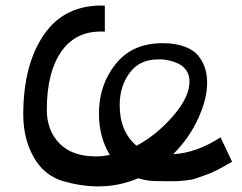

<svg xmlns="http://www.w3.org/2000/svg" viewBox="-20 -645 863 685"><path d="M767 -155 808 -68Q779 -51 756 -39Q733 -27 710.5 -19.5Q688 -12 675.5 -7.5Q663 -3 640.5 -1Q618 1 610.5 1.5Q603 2 574.5 1.5Q546 1 537 1Q506 1 473 -9Q405 20 330 20Q270 20 204 1Q136 -20 99.5 -85.5Q63 -151 63 -236Q63 -415 137.5 -522.5Q212 -630 354 -625V-532Q254 -538 200.5 -463.5Q147 -389 147 -253Q147 -180 192 -133.5Q237 -87 323 -87Q344 -87 372 -92Q333 -156 333 -240Q333 -342 392.5 -416.5Q452 -491 560 -491Q607 -491 640.5 -478Q674 -465 690 -443Q706 -421 712.5 -398.5Q719 -376 719 -349Q719 -292 687 -222Q655 -152 598 -95Q680 -99 767 -155ZM543 -433Q478 -433 442.5 -385Q407 -337 407 -270Q407 -176 467 -125Q537 -162 596.5 -230Q656 -298 656 -354Q656 -422 560 -433Z"/></svg>

Font: OpenDyslexic
Style: Regular
Weight: 400
Designer: Abbie Gonzalez
Version: Version 0.920;hotconv 1.0.109;makeotfexe 2.5.65596